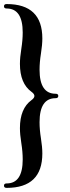

<svg xmlns="http://www.w3.org/2000/svg" viewBox="-25 -727 346 946"><path d="M0 0ZM262.2 -254.4Q262.2 -243.2 249 -243.2Q169.9 -243.2 169.9 -125Q169.9 -87.9 176.8 -44.9Q183.6 -2 183.6 29.3Q183.6 198.7 7.8 198.7Q-5.4 198.7 -5.4 187.7Q-5.4 176.8 7.8 176.8Q86.9 176.8 86.9 58.6Q86.9 21.5 80.1 -21.5Q73.2 -64.5 73.2 -95.7Q73.2 -192.4 130.4 -233.9Q144.5 -244.1 144.5 -254.2Q144.5 -264.2 130.4 -274.4Q73.2 -315.4 73.2 -412.6Q73.2 -443.8 80.1 -486.8Q86.9 -529.8 86.9 -566.9Q86.9 -685.1 7.8 -685.1Q-5.4 -685.1 -5.4 -696Q-5.4 -707 7.8 -707Q183.6 -707 183.6 -537.6Q183.6 -506.3 176.8 -463.4Q169.9 -420.4 169.9 -383.3Q169.9 -265.1 249 -265.1Q262.2 -265.1 262.2 -254.4Z"/></svg>

Font: UnifrakturMaguntia20
Style: Book
Weight: 400
Designer: j. 'mach' wust, Gerrit Ansmann, Georg Duffner, based on a font by Peter Wiegel, original typeface by Carl Albert Fahrenw
Version: Version 2017-03-19